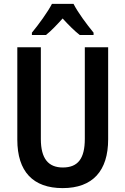

<svg xmlns="http://www.w3.org/2000/svg" viewBox="-20 -957 645 987"><path d="M358 -937H247C226 -896 178 -830 144 -789V-777H216C242 -797 271 -828 302 -862C333 -828 362 -799 390 -777H461V-789C425 -833 381 -892 358 -937ZM536 -241V-714H416V-243C416 -141 380 -96 303 -96C229 -96 190 -141 190 -242V-714H69V-239C69 -75 150 10 302 10C457 10 536 -79 536 -241Z"/></svg>

Font: Noto Sans Lao Condensed SemiBold
Style: Regular
Weight: 600
Width: 3
Designer: Monotype Design Team
Foundry: Monotype Imaging Inc.
Version: Version 2.003